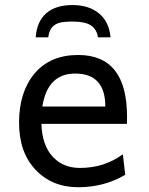

<svg xmlns="http://www.w3.org/2000/svg" viewBox="-20 -745 605 777"><path d="M296.4 12.7Q190.9 12.7 124 -57.9Q57.1 -128.4 57.1 -248.5Q57.1 -373 120.1 -447.8Q183.1 -522.5 296.4 -522.5Q494.1 -522.5 494.1 -272.9Q494.1 -250.5 493.7 -243.7H147.5Q150.4 -157.2 192.9 -111.3Q234.9 -65.4 303.7 -65.4Q401.9 -65.4 477.1 -120.6L486.8 -37.6Q401.9 12.7 296.4 12.7ZM406.2 -314Q406.2 -447.3 284.2 -447.3Q172.4 -447.3 151.4 -314ZM427.2 -593.8H376.5Q371.6 -626.5 348.1 -642.1Q324.7 -657.7 275.4 -657.7Q233.9 -657.7 216.1 -651.4Q198.2 -645 188.2 -631.3Q178.2 -617.7 175.3 -593.8H124.5Q128.9 -657.7 167 -691.2Q205.1 -724.6 273.4 -724.6Q340.8 -724.6 381.6 -689.9Q422.4 -655.3 427.2 -593.8Z"/></svg>

Font: Cadman
Style: Regular
Weight: 400
Designer: Paul James MIller
Foundry: High-Logic / Made with FontCreator
Version: Version 2.114;March 28, 2021;FontCreator 13.0.0.2683 64-bit